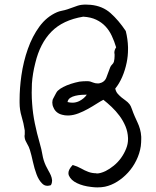

<svg xmlns="http://www.w3.org/2000/svg" viewBox="-20 -728 682 837"><path d="M593.8 -90.8Q588.9 -58.6 574.2 -28.8Q559.6 1 538.1 24.4Q516.6 47.9 490.7 64Q464.8 80.1 437.5 85.9Q422.9 88.9 404.3 88.9Q391.6 88.9 377 86.9Q341.8 83 315.4 70.3Q289.1 57.6 280.3 37.1Q278.3 32.2 278.3 26.4Q278.3 10.7 296.9 -8.8Q317.4 -2.9 333.5 6.3Q349.6 15.6 365.7 21.5Q381.8 27.3 399.4 27.3Q400.4 28.3 401.4 28.3Q418 28.3 440.4 17.6Q458 8.8 476.1 -5.9Q494.1 -20.5 507.8 -39.6Q521.5 -58.6 530.3 -81.1Q538.1 -100.6 538.1 -121.1V-126Q537.1 -153.3 526.9 -177.7Q516.6 -202.1 501 -223.1Q485.4 -244.1 466.8 -261.7Q448.2 -279.3 430.7 -293Q418.9 -287.1 401.4 -275.9Q383.8 -264.6 363.8 -253.4Q343.8 -242.2 322.3 -233.9Q300.8 -225.6 280.3 -224.6H273.4Q262.7 -224.6 252 -227.5Q238.3 -230.5 228 -238.8Q217.8 -247.1 212.9 -259.8Q208 -269.5 208 -281.2Q208 -285.2 209 -290Q209 -293 211.9 -298.3Q214.8 -303.7 218.3 -310.5Q221.7 -317.4 225.1 -323.2Q228.5 -329.1 231.4 -332Q240.2 -340.8 255.4 -348.6Q270.5 -356.4 288.6 -362.3Q306.6 -368.2 326.2 -372.1Q341.8 -374 354.5 -374H362.3Q373 -374 385.7 -368.2Q395.5 -364.3 405.3 -364.3H411.1Q435.5 -369.1 443.4 -389.2Q451.2 -409.2 460 -433.6Q462.9 -441.4 468.8 -446.8Q474.6 -452.1 476.6 -459Q479.5 -470.7 479.5 -483.4V-492.2Q478.5 -494.1 478.5 -497.1Q478.5 -510.7 486.3 -521.5Q478.5 -547.9 467.3 -571.8Q456.1 -595.7 439.5 -613.3Q422.9 -630.9 399.4 -642.1Q376 -653.3 342.8 -655.3Q253.9 -640.6 204.1 -589.8Q154.3 -539.1 133.8 -453.1Q122.1 -407.2 119.1 -363.3Q118.2 -342.8 118.2 -323.2Q118.2 -299.8 120.1 -276.4Q123 -233.4 131.8 -190.4Q140.6 -147.5 153.3 -103.5Q161.1 -77.1 165 -53.2Q168.9 -29.3 179.7 -5.9Q184.6 4.9 190.9 15.6Q197.3 26.4 201.7 36.6Q206.1 46.9 207 57.6V60.5Q207 70.3 202.1 79.1Q193.4 82 186.5 82Q172.9 82 163.1 71.3Q148.4 56.6 139.2 31.7Q129.9 6.8 123.5 -22.5Q117.2 -51.8 110.4 -74.2Q106.4 -87.9 98.1 -101.6Q89.8 -115.2 87.9 -126Q86.9 -130.9 86.9 -134.8Q86.9 -138.7 87.9 -142.6V-159.2Q83 -191.4 74.2 -220.2Q65.4 -249 65.4 -280.3V-292Q65.4 -342.8 73.2 -398.4Q82 -460 101.6 -515.1Q121.1 -570.3 152.3 -612.8Q183.6 -655.3 228.5 -674.8Q237.3 -678.7 250 -681.2Q262.7 -683.6 274.4 -687.5Q294.9 -695.3 318.4 -703.1Q333 -708 353.5 -708Q363.3 -708 375 -707Q426.8 -702.1 461.9 -670.9Q497.1 -639.6 528.3 -592.8Q537.1 -557.6 538.1 -522.5V-513.7Q538.1 -483.4 532.2 -455.1Q525.4 -421.9 512.7 -392.6Q500 -363.3 482.4 -341.8Q485.4 -328.1 493.2 -319.3Q501 -310.5 509.8 -303.2Q518.6 -295.9 527.8 -289.6Q537.1 -283.2 544.9 -273.4Q549.8 -267.6 555.2 -252Q560.5 -236.3 567.4 -220.7Q573.2 -207 579.6 -193.8Q585.9 -180.7 590.3 -165Q594.7 -149.4 595.7 -131.8V-122.1Q595.7 -107.4 593.8 -90.8ZM358.4 -315.4Q348.6 -315.4 335 -314.5Q321.3 -313.5 308.6 -310.5Q295.9 -307.6 286.1 -301.3Q276.4 -294.9 274.4 -283.2Q285.2 -280.3 295.9 -280.3Q310.5 -280.3 325.2 -287.1Q347.7 -298.8 358.4 -315.4Z"/></svg>

Font: Crafty Girls
Style: Regular
Weight: 400
Designer: Crystal Kluge
Foundry: Font Diner, Inc DBA Tart Workshop
Version: Version 1.000